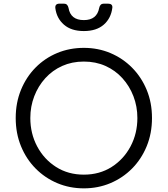

<svg xmlns="http://www.w3.org/2000/svg" viewBox="-20 -1019 918 1051"><path d="M439 12Q361 12 293.5 -16.5Q226 -45 175 -96.5Q124 -148 95 -218.5Q66 -289 66 -373Q66 -457 95 -527.5Q124 -598 175 -649.5Q226 -701 293.5 -729Q361 -757 439 -757Q517 -757 584.5 -728.5Q652 -700 703 -648.5Q754 -597 783 -527Q812 -457 812 -373Q812 -289 783 -218.5Q754 -148 703 -96.5Q652 -45 584.5 -16.5Q517 12 439 12ZM439 -63Q525 -63 591 -105Q657 -147 694.5 -217.5Q732 -288 732 -373Q732 -436 710.5 -492Q689 -548 650 -591Q611 -634 557.5 -658Q504 -682 439 -682Q374 -682 320.5 -658Q267 -634 228 -591Q189 -548 167.5 -492Q146 -436 146 -373Q146 -288 183.5 -217.5Q221 -147 287 -105Q353 -63 439 -63ZM439 -849Q370 -849 330 -884Q290 -919 283 -974Q280 -999 306 -999H330Q350 -999 355 -976Q366 -909 439 -909Q511 -909 523 -976Q528 -999 548 -999H571Q597 -999 595 -977Q588 -919 548 -884Q508 -849 439 -849Z"/></svg>

Font: Pitagon Sans Text
Style: Regular
Weight: 400
Designer: Travis Tran
Foundry: Pitagon
Version: Version 1.001; ttfautohint (v1.8.4.7-5d5b);gftools[0.9.26]